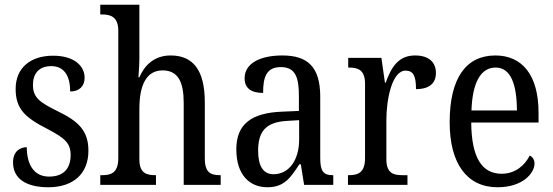

<svg xmlns="http://www.w3.org/2000/svg" viewBox="-20 -780 2333 810"><path d="M184 10C289 10 353 -47 353 -144C353 -228 312 -268 223 -311C148 -348 119 -368 119 -422C119 -469 144 -501 196 -501C248 -501 276 -464 276 -394C315 -394 337 -417 337 -452C337 -502 293 -545 204 -545C110 -545 46 -495 46 -405C46 -320 86 -284 180 -236C255 -197 278 -175 278 -126C278 -69 248 -35 187 -35C121 -35 93 -89 93 -159C66 -159 35 -143 35 -95C35 -25 92 10 184 10Z M403 0H638V-41H636C598 -41 568 -49 568 -108V-321C568 -420 597 -483 666 -483C732 -483 755 -433 755 -346V0H911V-41H909C870 -41 844 -50 844 -113V-349C844 -486 793 -546 700 -546C631 -546 590 -505 568 -454H564C564 -460 568 -501 568 -534V-760H403V-719H411C445 -719 479 -710 479 -651V-113C479 -50 448 -41 411 -41H403Z M1108 10C1180 10 1206 -31 1243 -87H1249L1263 0H1386V-41H1383C1345 -41 1331 -57 1331 -113V-372C1331 -499 1277 -546 1171 -546C1078 -546 1012 -513 1012 -450C1012 -408 1039 -388 1090 -388C1090 -452 1102 -497 1165 -497C1230 -497 1241 -447 1241 -373V-312L1171 -309C1040 -304 977 -256 977 -150C977 -41 1034 10 1108 10ZM1134 -45C1089 -45 1069 -82 1069 -144C1069 -223 1099 -265 1191 -270L1242 -273V-191C1242 -106 1200 -45 1134 -45Z M1448 0H1699V-41H1677C1640 -41 1610 -49 1610 -108V-273C1610 -362 1634 -482 1691 -482C1724 -482 1735 -459 1735 -404C1794 -404 1819 -431 1819 -472C1819 -517 1790 -546 1731 -546C1659 -546 1630 -494 1607 -431H1604L1589 -536H1449V-495H1452C1489 -495 1520 -486 1520 -427V-113C1520 -50 1489 -41 1451 -41H1448Z M2079 10C2186 10 2235 -50 2235 -90C2235 -108 2225 -119 2215 -124C2194 -83 2155 -47 2096 -47C2014 -47 1969 -114 1968 -263H2252V-305C2252 -463 2183 -546 2070 -546C1947 -546 1877 -452 1877 -264C1877 -90 1950 10 2079 10ZM2161 -314H1969C1973 -430 2007 -495 2071 -495C2136 -495 2160 -422 2161 -314Z"/></svg>

Font: Noto Serif Lao Condensed
Style: Regular
Weight: 400
Width: 3
Designer: Monotype Design Team
Foundry: Monotype Imaging Inc.
Version: Version 2.003